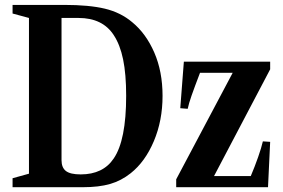

<svg xmlns="http://www.w3.org/2000/svg" viewBox="-20 -782 1183 802"><path d="M32.5 0V-37.5L101 -56.5V-707L32.5 -725.5V-761.5H249Q352 -761.5 418 -745.8Q484 -730 532 -689.5Q590 -642 624.5 -562.5Q659 -483 659 -381.5Q659 -278 622.5 -192Q586 -106 526 -58.5Q486.5 -27 439.8 -13.5Q393 0 326 0ZM317 -53.5Q410.5 -53.5 455 -120Q507 -196 507 -381.5Q507 -472.5 494.2 -534Q481.5 -595.5 455 -635.5Q408.5 -707 308 -707H237V-113Q237 -82 255.2 -67.8Q273.5 -53.5 317 -53.5ZM716 0V-33L952 -478H815.5Q792 -416.5 780.2 -382.8Q768.5 -349 764 -327.5L733 -330L748 -524.5H1108.5V-492.5L874 -46.5H1027.5Q1044.5 -86.5 1058.2 -125.8Q1072 -165 1078 -191.5L1108.5 -189.5L1099.5 0Z"/></svg>

Font: Libre Caslon Condensed
Style: Bold
Weight: 700
Designer: Pablo Impallari, Rodrigo Fuenzalida, Katja Schimmel, Ertekin Erdin
Foundry: Pablo Impallari, Rodrigo Fuenzalida
Version: Version 2.000; ttfautohint (v1.8.4.7-5d5b);gftools[0.9.33]